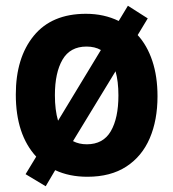

<svg xmlns="http://www.w3.org/2000/svg" viewBox="-20 -605 603 668"><path d="M139 43 69 1 106 -60Q35 -137 35 -276Q35 -404 97.5 -480.5Q160 -557 279 -557Q342 -557 393 -532L425 -585L494 -541L459 -483Q492 -447 510 -393Q528 -339 528 -270Q528 -187 501 -124Q474 -61 419.5 -25.5Q365 10 284 10Q221 10 172 -13ZM171 -274Q171 -222 182 -185L331 -431Q310 -443 281 -443Q224 -443 197.5 -397.5Q171 -352 171 -274ZM282 -103Q339 -103 365.5 -148.5Q392 -194 392 -273Q392 -322 382 -357L234 -114Q255 -103 282 -103Z"/></svg>

Font: Noto Sans Mono SemiCondensed
Style: Bold
Weight: 700
Width: 4
Designer: Monotype Design Team
Foundry: Monotype Imaging Inc.
Version: Version 2.014